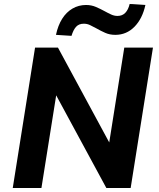

<svg xmlns="http://www.w3.org/2000/svg" viewBox="-20 -944 800 964"><path d="M44 0 156 -705H271L530 -226H528L604 -705H748L636 0H514L259 -471H263L188 0ZM339 -764 261 -769Q271 -816 292 -849.5Q313 -883 344 -901Q375 -919 412 -919Q439 -919 462 -909Q485 -899 505 -888Q523 -878 538.5 -871Q554 -864 570 -864Q594 -864 609 -879.5Q624 -895 631 -924L710 -919Q695 -850 655 -809.5Q615 -769 559 -769Q531 -769 508.5 -779Q486 -789 465 -801Q448 -810 433 -817.5Q418 -825 401 -825Q376 -825 362 -809.5Q348 -794 339 -764Z"/></svg>

Font: Nunito Sans 7pt SemiCondensed ExtraBold
Style: Italic
Weight: 800
Width: 4
Italic angle: -9°
Designer: Vernon Adams
Foundry: Vernon Adams
Version: Version 3.101;gftools[0.9.27]